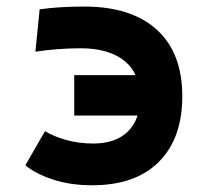

<svg xmlns="http://www.w3.org/2000/svg" viewBox="-20 -547 626 577"><path d="M256.8 9.8Q191.2 9.8 138.8 -7.6Q86.4 -24.9 56.2 -50.3L115.2 -152.8Q139.6 -137.7 177.7 -126.7Q215.8 -115.7 260.7 -115.7Q327.3 -115.7 364.1 -151.6Q400.9 -187.5 400.9 -252.9Q400.9 -325.8 354.3 -363.8Q307.7 -401.9 221.7 -401.9Q188.9 -401.9 155.2 -399.4Q121.6 -397 86.4 -391.6L99.1 -519Q158.2 -527.3 233.4 -527.3Q374.6 -527.3 451.2 -457.8Q527.8 -388.2 527.8 -257.8Q527.8 -131.3 457.6 -60.8Q387.3 9.8 256.8 9.8ZM203.1 -199.7V-321.3H463.9V-199.7Z"/></svg>

Font: Cascadia Mono PL
Style: Regular
Weight: 400
Monospace: yes
Designer: Aaron Bell
Foundry: Saja Typeworks
Version: Version 2102.003